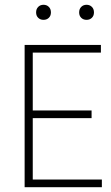

<svg xmlns="http://www.w3.org/2000/svg" viewBox="-20 -783 464 803"><path d="M83 0V-595H402V-563H117V-32H406V0ZM112 -289V-321H363V-289ZM342 -700Q328.5 -700 319.8 -708.5Q311 -717 311 -731Q311 -745.5 319.8 -754.2Q328.5 -763 342 -763Q355.5 -763 364.2 -754.2Q373 -745.5 373 -731Q373 -717 364.2 -708.5Q355.5 -700 342 -700ZM162 -700Q148.5 -700 139.8 -708.5Q131 -717 131 -731Q131 -745.5 139.8 -754.2Q148.5 -763 162 -763Q175.5 -763 184.2 -754.2Q193 -745.5 193 -731Q193 -717 184.2 -708.5Q175.5 -700 162 -700Z"/></svg>

Font: Encode Sans SC Condensed Thin
Style: Regular
Weight: 100
Width: 3
Designer: Multiple Designers
Foundry: Impallari Type
Version: Version 3.002